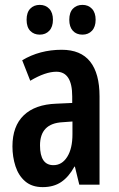

<svg xmlns="http://www.w3.org/2000/svg" viewBox="-20 -757 486 787"><path d="M233 -553Q311 -553 349.5 -504.5Q388 -456 388 -362V0H305L287 -74H285Q262 -32 231 -11Q200 10 155 10Q111 10 83.5 -13.5Q56 -37 43.5 -75.5Q31 -114 31 -157Q31 -240 77.5 -284.5Q124 -329 211 -332L276 -335V-362Q276 -463 211 -463Q166 -463 104 -426L71 -510Q143 -553 233 -553ZM236 -256Q144 -251 144 -161Q144 -80 199 -80Q234 -80 255.5 -114Q277 -148 277 -207V-259ZM89 -676Q89 -706 104 -721.5Q119 -737 143 -737Q167 -737 182 -721Q197 -705 197 -676Q197 -647 182 -631Q167 -615 143 -615Q119 -615 104 -630.5Q89 -646 89 -676ZM264 -676Q264 -706 279 -721.5Q294 -737 318 -737Q342 -737 357 -721Q372 -705 372 -676Q372 -647 357 -631Q342 -615 318 -615Q293 -615 278.5 -631Q264 -647 264 -676Z"/></svg>

Font: Noto Sans Khmer UI ExtraCondensed SemiBold
Style: Regular
Weight: 600
Width: 2
Designer: Danh Hong and the Monotype Design Team
Foundry: Monotype Imaging Inc.
Version: Version 2.002; ttfautohint (v1.8.4.7-5d5b)